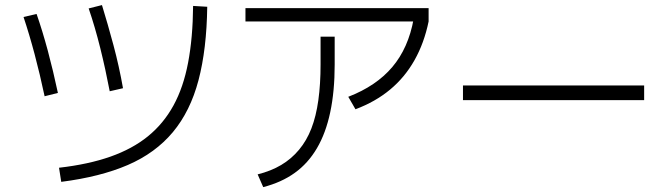

<svg xmlns="http://www.w3.org/2000/svg" viewBox="-20 -756 2680 770"><path d="M216.7 -83.3Q334.4 -96.7 422.8 -127.8Q511.1 -158.9 573.3 -209.4Q635.6 -260 675.6 -332.8Q715.6 -405.6 734.4 -505Q753.3 -604.4 754.4 -732.2L811.1 -728.9Q808.9 -558.9 776.1 -434.4Q743.3 -310 673.3 -226.1Q603.3 -142.2 492.8 -94.4Q382.2 -46.7 225.6 -26.7ZM158.9 -370Q140 -458.9 118.9 -538.3Q97.8 -617.8 74.4 -687.8L126.7 -700Q150 -633.3 171.7 -552.8Q193.3 -472.2 212.2 -383.3ZM420 -390Q403.3 -477.8 382.2 -562.8Q361.1 -647.8 335.6 -722.2L388.9 -735.6Q412.2 -660 435 -575Q457.8 -490 473.3 -402.2Z M1013.3 -56.7Q1066.7 -70 1107.8 -94.4Q1148.9 -118.9 1179.4 -155.6Q1210 -192.2 1228.9 -241.1Q1247.8 -290 1256.7 -354.4Q1265.6 -418.9 1265.6 -496.7V-608.9H1322.2V-496.7Q1322.2 -390 1304.4 -306.1Q1286.7 -222.2 1251.1 -161.7Q1215.6 -101.1 1162.2 -62.8Q1108.9 -24.4 1035.6 -5.6ZM964.4 -670V-723.3H1698.9V-670ZM1376.7 -367.8Q1488.9 -411.1 1553.3 -487.2Q1617.8 -563.3 1638.9 -680L1698.9 -670Q1681.1 -583.3 1642.2 -514.4Q1603.3 -445.6 1544.4 -396.7Q1485.6 -347.8 1405.6 -317.8Z M1836.7 -354.4V-413.3H2563.3V-354.4Z"/></svg>

Font: Paperlogy 3 Light
Style: Regular
Weight: 300
Designer: redesigned by Lee Juim, glyphs from Gmarket Sans & Montserrat
Foundry: PT&
Version: Version 1.001